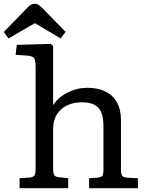

<svg xmlns="http://www.w3.org/2000/svg" viewBox="-43 -999 788 1019"><path d="M61 0V-53L116 -57Q135 -59 140.5 -69Q146 -79 146 -104V-644Q146 -678 138 -690Q130 -702 99 -704L40 -708L46 -761L227 -766L239 -755V-442H240Q266 -483 316 -508Q366 -533 421 -533Q477 -533 516.5 -513.5Q556 -494 577.5 -456Q599 -418 599 -362V-98Q599 -82 603 -70Q607 -58 632 -56L689 -53V0H430V-53L473 -56Q493 -58 499.5 -65.5Q506 -73 506 -97V-328Q506 -371 496 -399Q486 -427 461 -441.5Q436 -456 392 -456Q346 -456 311.5 -439Q277 -422 258 -390.5Q239 -359 239 -317V-102Q239 -80 244.5 -70.5Q250 -61 266 -59L319 -53V0ZM2 -795 -23 -829 101 -957Q110 -967 120 -973Q130 -979 142 -979Q153 -979 162.5 -972.5Q172 -966 187 -951L305 -830L279 -795L142 -876Z"/></svg>

Font: Literata Variable Black
Style: Regular
Weight: 900
Designer: Latin by Veronika Burian and Jose Scaglione. Greek by Irene Vlachou. Cyrillic by Vera Evstafieva.
Foundry: TypeTogether
Version: Version 3.021